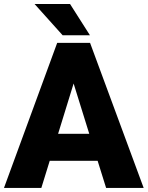

<svg xmlns="http://www.w3.org/2000/svg" viewBox="-21 -921 725 941"><path d="M457.5 -132.8H222.7L181.6 0H-1.5L259.3 -710.9H420.4L683.1 0H499ZM263.7 -265.1H416.5L339.8 -511.7ZM419.9 -748H286.1L148.4 -901.4H322.3Z"/></svg>

Font: RobotoDraft
Style: Black
Weight: 900
Designer: Google
Version: Version 2.000980w3; 2014; ttfautohint (v1.1) -l 5 -r 24 -G 4